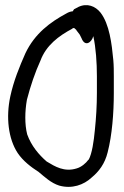

<svg xmlns="http://www.w3.org/2000/svg" viewBox="-20 -710 482 749"><path d="M20 -333C3 -253 12 -169 49 -113C70 -82 100 -59 131 -39C154 -20 179 4 211 14C261 28 307 11 337 -17C366 -41 389 -71 400 -116C417 -182 424 -268 424 -347V-412C424 -433 424 -454 422 -476C416 -539 407 -616 372 -661C352 -686 320 -699 286 -683L271 -675H270C268 -673 266 -670 264 -666C255 -665 248 -663 238 -657C177 -624 116 -580 79 -502C56 -450 33 -394 20 -333ZM85 -321C99 -375 117 -428 138 -474C160 -533 209 -570 262 -598V-599C264 -600 266 -600 268 -601C270 -601 272 -598 278 -593V-592C281 -588 286 -582 291 -575L298 -561C312 -525 338 -545 344 -569C354 -524 358 -466 358 -412V-348C358 -299 355 -249 350 -202C346 -159 339 -111 326 -87H325C315 -73 297 -58 279 -53C231 -38 195 -60 162 -80C132 -106 102 -141 86 -186C76 -225 77 -276 85 -321Z"/></svg>

Font: Stray Cat
Style: ExBdCn
Weight: 800
Version: Version 1.0